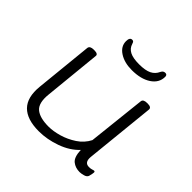

<svg xmlns="http://www.w3.org/2000/svg" viewBox="-181 -881 1055 1055"><g transform="rotate(45 346.5 -353.5)"><path d="M261 6Q169 6 126 -37.5Q83 -81 92 -171L126 -507Q129 -525 158 -525H162Q193 -525 190 -507L157 -177Q149 -104 180.5 -77Q212 -50 281 -50Q317 -50 360.5 -62.5Q404 -75 443.5 -101Q483 -127 504 -168L541 -507Q543 -525 573 -525H577Q606 -525 605 -507L563 -96Q559 -50 595 -50Q609 -50 617 -53Q625 -56 630 -56Q636 -56 636 -48Q636 -45 634.5 -36.5Q633 -28 630 -17Q626 -4 608 1Q590 6 578 6Q545 6 522 -12.5Q499 -31 497 -85Q456 -41 390.5 -17.5Q325 6 261 6ZM385 -593Q327 -593 288.5 -618Q250 -643 250 -683Q250 -713 269 -713Q275 -713 278.5 -710Q282 -707 285 -697Q293 -670 318 -657Q343 -644 391 -644Q439 -644 465 -657Q491 -670 503 -697Q508 -707 514 -710Q520 -713 526 -713Q541 -713 541 -697Q541 -650 498 -621.5Q455 -593 385 -593Z"/></g></svg>

Font: Asap Expanded Expanded Light
Style: Italic
Weight: 300
Width: 7
Italic angle: -6°
Designer: Pablo Cosgaya
Foundry: Omnibus-Type
Version: Version 3.001; ttfautohint (v1.8.4.7-5d5b)